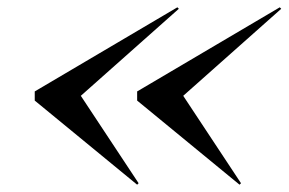

<svg xmlns="http://www.w3.org/2000/svg" viewBox="-20 -650 789 525"><path d="M635 -145 355 -375V-400L745 -630L749 -626L481 -388L639 -149ZM355 -145 75 -375V-400L465 -630L469 -626L201 -388L359 -149Z"/></svg>

Font: Bodoni Moda 28pt
Style: Italic
Weight: 400
Italic angle: -13°
Designer: Owen Earl
Foundry: indestructible type
Version: Version 2.004